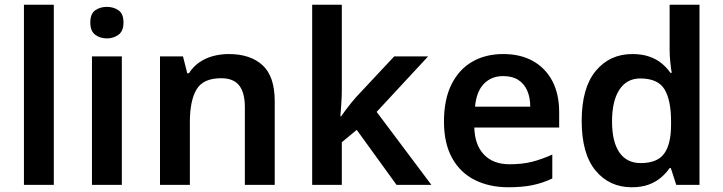

<svg xmlns="http://www.w3.org/2000/svg" viewBox="-20 -780 3051 810"><path d="M207 0H81V-760H207Z M494 -542V0H368V-542ZM431 -751Q459 -751 480 -736.5Q501 -722 501 -685Q501 -649 480 -633.5Q459 -618 431 -618Q402 -618 381.5 -633.5Q361 -649 361 -685Q361 -722 381.5 -736.5Q402 -751 431 -751Z M945 -552Q1036 -552 1087.5 -505Q1139 -458 1139 -353V0H1013V-328Q1013 -389 989 -419.5Q965 -450 913 -450Q837 -450 809 -402.5Q781 -355 781 -265V0H655V-542H752L770 -471H777Q795 -499 821 -517Q847 -535 879 -543.5Q911 -552 945 -552Z M1422 -399Q1422 -373 1420 -344.5Q1418 -316 1416 -289H1419Q1427 -301 1438 -315.5Q1449 -330 1460.5 -344.5Q1472 -359 1483 -371L1643 -542H1786L1569 -308L1800 0H1653L1485 -232L1422 -180V0H1297V-760H1422Z M2103 -552Q2176 -552 2228.5 -522.5Q2281 -493 2310 -438.5Q2339 -384 2339 -306V-242H1981Q1983 -168 2022 -127.5Q2061 -87 2130 -87Q2183 -87 2224.5 -97.5Q2266 -108 2310 -128V-27Q2270 -8 2227 1Q2184 10 2124 10Q2045 10 1983.5 -20.5Q1922 -51 1887.5 -113Q1853 -175 1853 -267Q1853 -360 1884.5 -423.5Q1916 -487 1972 -519.5Q2028 -552 2103 -552ZM2103 -459Q2053 -459 2021.5 -426.5Q1990 -394 1984 -330H2217Q2217 -368 2204.5 -397Q2192 -426 2167 -442.5Q2142 -459 2103 -459Z M2645 10Q2551 10 2492.5 -60.5Q2434 -131 2434 -270Q2434 -409 2493 -480.5Q2552 -552 2648 -552Q2688 -552 2718.5 -541.5Q2749 -531 2771 -513Q2793 -495 2808 -473H2814Q2811 -487 2808 -516Q2805 -545 2805 -570V-760H2931V0H2833L2810 -71H2805Q2790 -49 2768 -30.5Q2746 -12 2716 -1Q2686 10 2645 10ZM2683 -92Q2753 -92 2782 -132Q2811 -172 2811 -253V-269Q2811 -357 2783.5 -403Q2756 -449 2681 -449Q2624 -449 2593 -401.5Q2562 -354 2562 -268Q2562 -182 2593 -137Q2624 -92 2683 -92Z"/></svg>

Font: Noto Sans Devanagari SemiBold
Style: Regular
Weight: 600
Version: Version 2.003